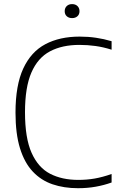

<svg xmlns="http://www.w3.org/2000/svg" viewBox="-20 -932 596 960"><path d="M370 9Q300 9 242.8 -10.5Q185.5 -30 144 -74Q102.5 -118 80 -190.5Q57.5 -263 57.5 -369Q57.5 -505.5 96.2 -589.2Q135 -673 206.8 -711Q278.5 -749 378 -749Q421 -749 460 -743.2Q499 -737.5 538 -726V-683.5Q497 -696.5 457.5 -702Q418 -707.5 377 -707.5Q290.5 -707.5 229.8 -675.2Q169 -643 137 -569.2Q105 -495.5 105 -371Q105 -241.5 138 -167.8Q171 -94 230.5 -63.2Q290 -32.5 371.5 -32.5Q413.5 -32.5 452.8 -39.2Q492 -46 538 -62V-19.5Q500.5 -6 458.8 1.5Q417 9 370 9ZM340.5 -841.5Q324 -841.5 313.8 -850.8Q303.5 -860 303.5 -876Q303.5 -892 313.8 -901.8Q324 -911.5 340.5 -911.5Q357 -911.5 367.2 -901.8Q377.5 -892 377.5 -876Q377.5 -860 367.2 -850.8Q357 -841.5 340.5 -841.5Z"/></svg>

Font: Encode Sans SC ExtraLight
Style: Regular
Weight: 250
Designer: Multiple Designers
Foundry: Impallari Type
Version: Version 3.002